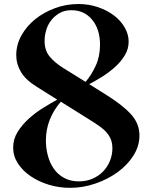

<svg xmlns="http://www.w3.org/2000/svg" viewBox="-20 -902 740 931"><path d="M320 8.8Q266.2 8.8 216.9 -6.2Q167.5 -21.2 128.8 -47.5Q90 -73.8 66.9 -109.4Q43.8 -145 43.8 -186.2Q43.8 -227.5 65.6 -262.5Q87.5 -297.5 120 -326.9Q152.5 -356.2 190 -379.4Q227.5 -402.5 257.5 -418.8L160 -480Q105 -513.8 81.9 -552.5Q58.8 -591.2 58.8 -635Q58.8 -685 83.8 -730Q108.8 -775 150.6 -808.8Q192.5 -842.5 246.9 -862.5Q301.2 -882.5 360 -882.5Q411.2 -882.5 456.2 -866.9Q501.2 -851.2 533.8 -826.2Q566.2 -801.2 585 -768.1Q603.8 -735 603.8 -700Q603.8 -663.8 584.4 -632.5Q565 -601.2 536.2 -575.6Q507.5 -550 474.4 -529.4Q441.2 -508.8 412.5 -493.8L492.5 -443.8Q575 -392.5 615.6 -347.5Q656.2 -302.5 656.2 -245Q656.2 -193.8 626.9 -147.5Q597.5 -101.2 550 -66.9Q502.5 -32.5 442.5 -11.9Q382.5 8.8 320 8.8ZM196.2 -703.8Q196.2 -657.5 220.6 -628.1Q245 -598.8 282.5 -575L395 -505Q423.8 -538.8 444.4 -583.8Q465 -628.8 465 -685Q465 -760 426.9 -806.2Q388.8 -852.5 326.2 -852.5Q292.5 -852.5 268.1 -838.1Q243.8 -823.8 227.5 -802.5Q211.2 -781.2 203.8 -755Q196.2 -728.8 196.2 -703.8ZM202.5 -220Q202.5 -183.8 211.9 -148.1Q221.2 -112.5 240.6 -84.4Q260 -56.2 290.6 -39.4Q321.2 -22.5 362.5 -22.5Q398.8 -22.5 428.8 -35.6Q458.8 -48.8 480 -70.6Q501.2 -92.5 513.1 -121.9Q525 -151.2 525 -182.5Q525 -206.2 518.1 -224.4Q511.2 -242.5 498.1 -258.1Q485 -273.8 465 -288.1Q445 -302.5 418.8 -318.8L275 -408.8Q240 -368.8 221.2 -321.2Q202.5 -273.8 202.5 -220Z"/></svg>

Font: Equateur
Style: Regular
Weight: 400
Designer: Ange Degheest & Eugénie Bidaut
Foundry: Velvetyne Type Foundry
Version: Version 1.000;FEAKit 1.0